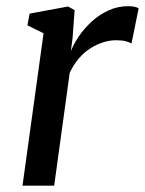

<svg xmlns="http://www.w3.org/2000/svg" viewBox="-20 -586 458 606"><path d="M51 0 117.5 -481 66.5 -506 73.5 -543 195 -565.5 215.5 -554 209 -465 203.5 -424Q212 -446.5 229 -471.5Q246 -496.5 269.5 -518Q293 -539.5 322.2 -553Q351.5 -566.5 384.5 -566.5Q394 -566.5 403.5 -564.8Q413 -563 417.5 -559.5L395 -448.5Q389.5 -452.5 377.2 -455.8Q365 -459 346 -459Q326.5 -459 305.8 -452.5Q285 -446 265 -433.2Q245 -420.5 228.5 -401.2Q212 -382 200 -356L151 0Z"/></svg>

Font: Merriweather 20pt
Style: Italic
Weight: 400
Italic angle: -7.8°
Version: Version 2.101